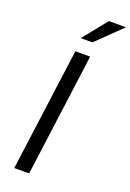

<svg xmlns="http://www.w3.org/2000/svg" viewBox="-182 -1046 753 1109"><g transform="rotate(20 194.5 -492.0)"><path d="M161.5 -754.5H252.5L152 0H60.5ZM389 -984.5 236.5 -836.5H165L284 -984.5Z"/></g></svg>

Font: 1883 Sans
Style: Italic
Weight: 400
Italic angle: -8°
Designer: 1883 Sans project is a fork of Public Sans.
Version: Version 1.009